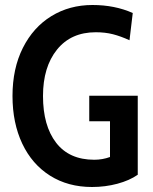

<svg xmlns="http://www.w3.org/2000/svg" viewBox="-20 -734 611 768"><path d="M30 -350Q30 -460 71.5 -542.5Q113 -625 185.5 -669.5Q258 -714 350 -714Q439 -714 511 -682L498 -573Q463 -589 432 -597Q401 -605 363 -605Q264 -605 208 -535.5Q152 -466 152 -350Q152 -231 204.5 -163Q257 -95 357 -95Q390 -95 420 -106V-249H337V-351H531V-35Q498 -12 449.5 1Q401 14 348 14Q252 14 180 -31.5Q108 -77 69 -159.5Q30 -242 30 -350Z"/></svg>

Font: Cabin Condensed SemiBold
Style: Regular
Weight: 600
Width: 3
Designer: Pablo Impallari
Foundry: Pablo Impallari. http://www.impallari.com Igino Marini. http://www.ikern.com
Version: Version 2.001